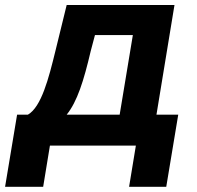

<svg xmlns="http://www.w3.org/2000/svg" viewBox="-73 -565 765 745"><path d="M-53.3 159.8H94.5L120.7 0H454.2L427.9 159.8H572.1L618.6 -120H534.1L604 -545.5H185.7L142 -367.2C115.8 -259.9 87.4 -150.2 35.2 -120H-6.7ZM185.7 -120C226.6 -170.8 251.8 -250.7 279.1 -367.2L295.5 -429H442.5L391.3 -120Z"/></svg>

Font: Magic Ui Pro
Style: Bold Italic
Weight: 700
Italic angle: -9.39999°
Designer: Stefan Endress, Andreas Faust
Version: Version 1.000;FEAKit 1.0